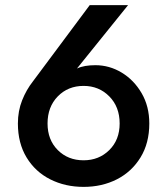

<svg xmlns="http://www.w3.org/2000/svg" viewBox="-20 -719 654 751"><path d="M331 -699H481L281 -451Q296 -458 314 -461Q332 -464 353 -464Q408 -464 456 -435Q504 -406 534 -354.5Q564 -303 564 -236Q564 -159 529.5 -103Q495 -47 437 -17.5Q379 12 307 12Q235 12 176.5 -17.5Q118 -47 84 -103Q50 -159 50 -236Q50 -285 66.5 -326.5Q83 -368 109 -401ZM166 -236Q166 -172 206 -132Q246 -92 307 -92Q367 -92 407.5 -132Q448 -172 448 -236Q448 -301 407.5 -342Q367 -383 307 -383Q246 -383 206 -342Q166 -301 166 -236Z"/></svg>

Font: Jost* Medium
Style: Regular
Weight: 500
Version: Version 3.7